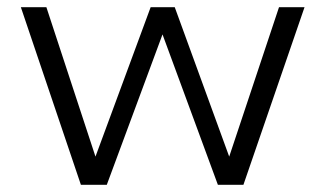

<svg xmlns="http://www.w3.org/2000/svg" viewBox="-20 -514 904 534"><path d="M205 0 38 -494H109L246 -77H245L399 -494H466L618 -77H617L756 -494H827L657 0H586L431 -421H433L277 0Z"/></svg>

Font: Nunito Sans 7pt Light
Style: Regular
Weight: 300
Designer: Vernon Adams
Foundry: Vernon Adams
Version: Version 3.101;gftools[0.9.27]